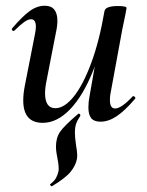

<svg xmlns="http://www.w3.org/2000/svg" viewBox="-20 -415 512 669"><path d="M160 234Q158 234 155.5 230.5Q153 227 156 226Q170 215 175.5 204.5Q181 194 184 181Q186 166 180 136Q179 131 177 119Q175 107 175 96Q175 65 189.5 44Q204 23 251 -17Q253 -19 255 -19Q258 -19 259.5 -15.5Q261 -12 259 -10Q249 5 245 17Q241 29 241 48Q241 63 245 91Q249 115 249 125Q249 135 248 139Q244 161 226.5 183Q209 205 161 234ZM61 -65Q61 -89 67 -119L102 -297Q105 -312 105 -322Q105 -348 88 -348Q78 -348 64 -338Q50 -328 31 -309Q29 -307 27 -307Q24 -307 22 -310.5Q20 -314 23 -317Q58 -358 83.5 -376.5Q109 -395 136 -395Q180 -395 180 -342Q180 -324 174 -297L143 -138Q137 -110 137 -90Q137 -38 173 -38Q204 -38 236.5 -78Q269 -118 297.5 -194.5Q326 -271 344 -376L360 -375Q340 -258 305 -170Q270 -82 224.5 -34.5Q179 13 129 13Q61 13 61 -65ZM288 -41Q288 -60 292 -80L344 -376Q347 -394 391 -394Q421 -394 421 -387L417 -365Q407 -318 406 -312L365 -89Q363 -80 363 -66Q363 -37 381 -37Q403 -37 442 -79Q443 -80 445 -80Q448 -80 450.5 -76.5Q453 -73 450 -70Q415 -29 386.5 -10Q358 9 330 9Q308 9 298 -3Q288 -15 288 -41Z"/></svg>

Font: Cormorant Garamond SemiBold
Style: Italic
Weight: 600
Italic angle: -10°
Designer: Christian Thalmann (Catharsis Fonts)
Foundry: Catharsis Fonts
Version: Version 4.000